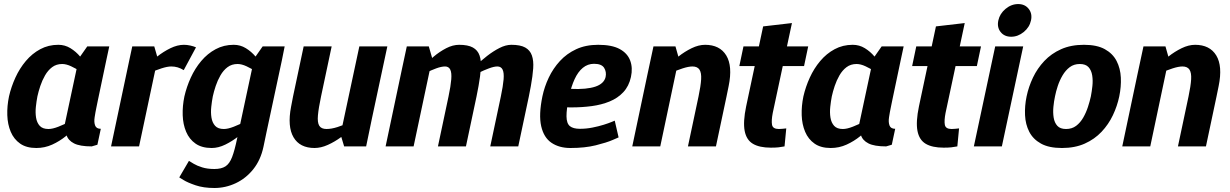

<svg xmlns="http://www.w3.org/2000/svg" viewBox="-20 -732 6151 960"><path d="M438.7 0Q379.7 0 350.2 -15Q320.7 -30 312.5 -57Q304.3 -84 308.8 -119.5Q313.3 -155 322.3 -196L333.7 -250H473.3L462.3 -196Q457 -171 453.2 -145.8Q449.3 -120.7 455.7 -104.3Q462 -88 484 -88L467 -8.3ZM374.3 -440 511.3 -430 444 -110 297.3 -80ZM374.3 -440 416.3 -500H526.3L511.3 -430ZM397.7 -163.3 407.7 -160Q407.7 -160 395.8 -143Q384 -126 361.8 -101Q339.7 -76 309 -51Q278.3 -26 241 -9Q203.7 8 161.7 8L222.3 -87Q242.7 -87 272 -98.5Q301.3 -110 330.2 -125.2Q359 -140.3 378.3 -151.8Q397.7 -163.3 397.7 -163.3ZM434.3 -336.7Q434.3 -336.7 419.8 -348.2Q405.3 -359.7 382.8 -374.3Q360.3 -389 335.8 -400.5Q311.3 -412 291 -412L271.7 -508Q304.7 -508 332.3 -491Q360 -474 380.8 -449Q401.7 -424 416.3 -399Q431 -374 438.3 -357Q445.7 -340 445.7 -340ZM291 -412Q261.7 -412 240.7 -396.2Q219.7 -380.3 205.2 -355Q190.7 -329.7 181.5 -302Q172.3 -274.3 167 -250Q162.3 -225.7 159.3 -197.5Q156.3 -169.3 160.3 -144Q164.3 -118.7 178.7 -102.8Q193 -87 222.3 -87L161.7 8Q112 8 80.7 -14Q49.3 -36 33.7 -73Q18 -110 16.5 -156Q15 -202 25 -250Q36 -298 57 -344Q78 -390 109.2 -427Q140.3 -464 181.2 -486Q222 -508 271.7 -508Z M835.7 -399.7 899 -508ZM626.3 -430 768.7 -440 675.3 0H535.3ZM898.7 -381.3Q883.3 -390.7 868.3 -395.2Q853.3 -399.7 835.7 -399.7L899 -508Q915 -508 931.5 -504.3Q948 -500.7 960 -495.3ZM768.7 -440 626.3 -430 641.3 -500H751.3ZM664 -336.7 654.3 -340Q654.3 -340 669 -357Q683.7 -374 708.8 -399Q734 -424 765.7 -449Q797.3 -474 832.2 -491Q867 -508 900 -508L836.7 -399.7Q816.7 -399.7 787.5 -390.2Q758.3 -380.7 730.2 -368.2Q702 -355.7 683 -346.2Q664 -336.7 664 -336.7Z M1251.3 -440 1389.3 -430 1312.3 -70 1165.7 -40ZM1312.3 -70 1297.3 2Q1283.3 68 1246.5 114Q1209.7 160 1158.7 184Q1107.7 208 1051.7 208V113Q1087 113 1107.3 99.8Q1127.7 86.7 1140.5 53.3Q1153.3 20 1165.7 -40ZM1251.3 -440 1293.3 -500H1403.3L1389.3 -430ZM1274.7 -163.3 1284.7 -160Q1284.7 -160 1269.8 -143Q1255 -126 1229.8 -101Q1204.7 -76 1173 -51Q1141.3 -26 1106.5 -9Q1071.7 8 1038.7 8L1099.3 -87Q1119.7 -87 1149 -98.5Q1178.3 -110 1207.2 -125.2Q1236 -140.3 1255.3 -151.8Q1274.7 -163.3 1274.7 -163.3ZM1311.7 -336.7Q1311.7 -336.7 1297.2 -348.2Q1282.7 -359.7 1260 -374.3Q1237.3 -389 1212.8 -400.5Q1188.3 -412 1168 -412L1148.7 -508Q1181.7 -508 1209.3 -491Q1237 -474 1258 -449Q1279 -424 1293.7 -399Q1308.3 -374 1315.7 -357Q1323 -340 1323 -340ZM1168 -412Q1138.7 -412 1117.7 -396.2Q1096.7 -380.3 1082.2 -355Q1067.7 -329.7 1058.5 -302Q1049.3 -274.3 1044 -250Q1039.3 -225.7 1036.3 -197.5Q1033.3 -169.3 1037.3 -144Q1041.3 -118.7 1055.7 -102.8Q1070 -87 1099.3 -87L1038.7 8Q989 8 957.7 -14Q926.3 -36 910.7 -73Q895 -110 893.5 -156Q892 -202 902 -250Q913 -298 934 -344Q955 -390 986.2 -427Q1017.3 -464 1058.2 -486Q1099 -508 1148.7 -508ZM924.7 72.3Q932.7 77.3 948.8 87Q965 96.7 990.8 104.8Q1016.7 113 1052.7 113V208Q997.7 208 958 194.5Q918.3 181 897.3 168Q876.3 155 876.3 155Z M1445.3 -250H1585.3Q1573 -192 1569.7 -155.8Q1566.3 -119.7 1576.3 -103.3Q1586.3 -87 1613 -87L1553 8Q1479 8 1447.7 -45.5Q1416.3 -99 1435.3 -198ZM1839.7 -140 1682.7 -60 1776.7 -500H1916.7ZM1585.3 -250H1445.3L1498.3 -500H1638.3ZM1682.7 -60 1839.7 -140 1810.7 0H1700.7ZM1785.3 -150 1795 -146.7Q1795 -146.7 1780.7 -131Q1766.3 -115.3 1741.5 -92.3Q1716.7 -69.3 1685.3 -46.3Q1654 -23.3 1619.5 -7.7Q1585 8 1552 8L1612 -87Q1637 -87 1666.7 -96.5Q1696.3 -106 1723.2 -118.5Q1750 -131 1767.7 -140.5Q1785.3 -150 1785.3 -150Z M2362.7 -250H2222.7Q2233.7 -302.3 2236.3 -335.3Q2239 -368.3 2231.3 -384Q2223.7 -399.7 2205 -399.7L2275 -508Q2320 -508 2344.3 -494.5Q2368.7 -481 2377.8 -454.5Q2387 -428 2384.3 -390Q2381.7 -352 2372.7 -302ZM1989 -383.3 2141.3 -440 2048 0H1908ZM2222.7 -250H2362.7L2309.7 0H2169.7ZM2484.3 -250H2624.3L2571.3 0H2431.3ZM2624.3 -250H2484.3Q2495.3 -302.3 2498 -335.3Q2500.7 -368.3 2493 -384Q2485.3 -399.7 2466.7 -399.7L2536.7 -508Q2581.7 -508 2606 -494.5Q2630.3 -481 2639.5 -454.5Q2648.7 -428 2646 -390Q2643.3 -352 2634.3 -302ZM2141.3 -440 1989 -383.3 2014 -500H2124ZM2053 -336.7 2045 -340Q2045 -340 2058.7 -357Q2072.3 -374 2095.5 -399Q2118.7 -424 2148.5 -449Q2178.3 -474 2211.2 -491Q2244 -508 2276 -508L2206 -399.7Q2187 -399.7 2161.2 -390.2Q2135.3 -380.7 2110.5 -368.2Q2085.7 -355.7 2069.3 -346.2Q2053 -336.7 2053 -336.7ZM2313.7 -336.7 2307.7 -350Q2307.7 -350 2322.3 -366Q2337 -382 2361.3 -405.5Q2385.7 -429 2415.8 -452.5Q2446 -476 2477.3 -492Q2508.7 -508 2536.7 -508L2466.7 -399.7Q2450.3 -399.7 2424.8 -390.2Q2399.3 -380.7 2373.8 -368.2Q2348.3 -355.7 2331 -346.2Q2313.7 -336.7 2313.7 -336.7Z M3053.7 -128.7 3073 -45Q3073 -45 3043 -32Q3013 -19 2958.8 -5.5Q2904.7 8 2832 8L2879.3 -88Q2911.7 -88 2942.5 -94.2Q2973.3 -100.3 2998.7 -108.3Q3024 -116.3 3038.8 -122.5Q3053.7 -128.7 3053.7 -128.7ZM2692 -250H2825.3Q2812 -185.3 2812.5 -150Q2813 -114.7 2829.5 -101.3Q2846 -88 2879.3 -88L2832 8Q2776 8 2737.5 -18Q2699 -44 2686 -101Q2673 -158 2692 -250ZM2971 -508Q3039.3 -508 3078.2 -487Q3117 -466 3130.8 -429.5Q3144.7 -393 3134.7 -347Q3124.7 -301 3096.5 -271Q3068.3 -241 3027.8 -224.5Q2987.3 -208 2938.7 -201.5Q2890 -195 2838 -195L2761 -196L2833.3 -287.7Q2874 -285.7 2904.8 -288.7Q2935.7 -291.7 2957.2 -299Q2978.7 -306.3 2991.5 -318.5Q3004.3 -330.7 3008 -347Q3013.3 -372.3 3000.7 -392.7Q2988 -413 2950.3 -413Q2918.7 -413 2894.3 -393Q2870 -373 2853.2 -336.5Q2836.3 -300 2825.3 -250H2692Q2702 -298 2723.8 -344Q2745.7 -390 2779.7 -427Q2813.7 -464 2861.2 -486Q2908.7 -508 2971 -508Z M3612.7 -250H3472.7Q3483.7 -302.3 3485.7 -335.3Q3487.7 -368.3 3477.3 -384Q3467 -399.7 3441.7 -399.7L3505 -508Q3579 -508 3611.3 -454.8Q3643.7 -401.7 3623.3 -302ZM3217.3 -360 3374.3 -440 3281.3 0H3141.3ZM3472.7 -250H3612.7L3559.7 0H3419.7ZM3374.3 -440 3217.3 -360 3247.3 -500H3357.3ZM3270 -336.7 3260 -340Q3260 -340 3274.8 -357Q3289.7 -374 3314.8 -399Q3340 -424 3371.7 -449Q3403.3 -474 3438.2 -491Q3473 -508 3506 -508L3442.7 -399.7Q3422.7 -399.7 3393.5 -390.2Q3364.3 -380.7 3336.2 -368.2Q3308 -355.7 3289 -346.2Q3270 -336.7 3270 -336.7Z M3676.7 -401.7 3697.3 -500H4021L4000.3 -401.7ZM3911.3 -90 3902.7 0Q3887.7 3 3872.3 4.7Q3857 6.3 3834 6.3Q3777.3 6.3 3744.7 -13Q3712 -32.3 3703.3 -77.7Q3694.7 -123 3710.7 -200L3795.7 -600L3939.7 -616.7L3843.7 -167Q3836.3 -129 3840.2 -108Q3844 -87 3874.3 -87Q3883.3 -87 3891.8 -88Q3900.3 -89 3911.3 -90Z M4410.7 0Q4351.7 0 4322.2 -15Q4292.7 -30 4284.5 -57Q4276.3 -84 4280.8 -119.5Q4285.3 -155 4294.3 -196L4305.7 -250H4445.3L4434.3 -196Q4429 -171 4425.2 -145.8Q4421.3 -120.7 4427.7 -104.3Q4434 -88 4456 -88L4439 -8.3ZM4346.3 -440 4483.3 -430 4416 -110 4269.3 -80ZM4346.3 -440 4388.3 -500H4498.3L4483.3 -430ZM4369.7 -163.3 4379.7 -160Q4379.7 -160 4367.8 -143Q4356 -126 4333.8 -101Q4311.7 -76 4281 -51Q4250.3 -26 4213 -9Q4175.7 8 4133.7 8L4194.3 -87Q4214.7 -87 4244 -98.5Q4273.3 -110 4302.2 -125.2Q4331 -140.3 4350.3 -151.8Q4369.7 -163.3 4369.7 -163.3ZM4406.3 -336.7Q4406.3 -336.7 4391.8 -348.2Q4377.3 -359.7 4354.8 -374.3Q4332.3 -389 4307.8 -400.5Q4283.3 -412 4263 -412L4243.7 -508Q4276.7 -508 4304.3 -491Q4332 -474 4352.8 -449Q4373.7 -424 4388.3 -399Q4403 -374 4410.3 -357Q4417.7 -340 4417.7 -340ZM4263 -412Q4233.7 -412 4212.7 -396.2Q4191.7 -380.3 4177.2 -355Q4162.7 -329.7 4153.5 -302Q4144.3 -274.3 4139 -250Q4134.3 -225.7 4131.3 -197.5Q4128.3 -169.3 4132.3 -144Q4136.3 -118.7 4150.7 -102.8Q4165 -87 4194.3 -87L4133.7 8Q4084 8 4052.7 -14Q4021.3 -36 4005.7 -73Q3990 -110 3988.5 -156Q3987 -202 3997 -250Q4008 -298 4029 -344Q4050 -390 4081.2 -427Q4112.3 -464 4153.2 -486Q4194 -508 4243.7 -508Z M4540.7 -401.7 4561.3 -500H4885L4864.3 -401.7ZM4775.3 -90 4766.7 0Q4751.7 3 4736.3 4.7Q4721 6.3 4698 6.3Q4641.3 6.3 4608.7 -13Q4576 -32.3 4567.3 -77.7Q4558.7 -123 4574.7 -200L4659.7 -600L4803.7 -616.7L4707.7 -167Q4700.3 -129 4704.2 -108Q4708 -87 4738.3 -87Q4747.3 -87 4755.8 -88Q4764.3 -89 4775.3 -90Z M4849.3 0 4956 -500H5096L4989.3 0ZM5036 -548.3Q5001.7 -548.3 4983 -572Q4964.3 -595.7 4971.7 -630Q4979 -663.7 5007.8 -687.7Q5036.7 -711.7 5071 -711.7Q5104.7 -711.7 5123.5 -687.7Q5142.3 -663.7 5135 -630Q5127.7 -595.7 5098.7 -572Q5069.7 -548.3 5036 -548.3Z M5113 -250Q5123 -298 5144.8 -344Q5166.7 -390 5201.5 -427Q5236.3 -464 5285.5 -486Q5334.7 -508 5399.7 -508Q5464.7 -508 5504.3 -486Q5544 -464 5563 -427Q5582 -390 5584.2 -344Q5586.3 -298 5576.3 -250Q5566.3 -202 5544.5 -156Q5522.7 -110 5487.8 -73Q5453 -36 5403.8 -14Q5354.7 8 5289.7 8Q5224.7 8 5185 -14Q5145.3 -36 5126.3 -73Q5107.3 -110 5105.2 -156Q5103 -202 5113 -250ZM5255 -250Q5249.7 -225.7 5247 -197.5Q5244.3 -169.3 5248.3 -144Q5252.3 -118.7 5266.7 -102.8Q5281 -87 5310.3 -87Q5339.7 -87 5360.7 -102.8Q5381.7 -118.7 5396.2 -144Q5410.7 -169.3 5419.8 -197.5Q5429 -225.7 5434.3 -250Q5439 -274.3 5442 -302Q5445 -329.7 5441 -355Q5437 -380.3 5422.7 -396.2Q5408.3 -412 5379 -412Q5349.7 -412 5328.7 -396.2Q5307.7 -380.3 5292.8 -355Q5278 -329.7 5268.8 -302Q5259.7 -274.3 5255 -250Z M6062.7 -250H5922.7Q5933.7 -302.3 5935.7 -335.3Q5937.7 -368.3 5927.3 -384Q5917 -399.7 5891.7 -399.7L5955 -508Q6029 -508 6061.3 -454.8Q6093.7 -401.7 6073.3 -302ZM5667.3 -360 5824.3 -440 5731.3 0H5591.3ZM5922.7 -250H6062.7L6009.7 0H5869.7ZM5824.3 -440 5667.3 -360 5697.3 -500H5807.3ZM5720 -336.7 5710 -340Q5710 -340 5724.8 -357Q5739.7 -374 5764.8 -399Q5790 -424 5821.7 -449Q5853.3 -474 5888.2 -491Q5923 -508 5956 -508L5892.7 -399.7Q5872.7 -399.7 5843.5 -390.2Q5814.3 -380.7 5786.2 -368.2Q5758 -355.7 5739 -346.2Q5720 -336.7 5720 -336.7Z"/></svg>

Font: Epunda Sans Light
Style: Italic
Weight: 300
Italic angle: -12.0243°
Designer: Simon Atzbach
Foundry: typofactur
Version: Version 2.204